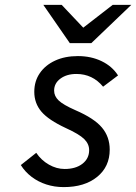

<svg xmlns="http://www.w3.org/2000/svg" viewBox="-20 -752 556 784"><path d="M240 12Q202.5 12 169.2 1.2Q136 -9.5 109.2 -29.8Q82.5 -50 65 -78L128 -128Q148.5 -97.5 179.8 -79.8Q211 -62 244 -62Q289 -62 316.5 -83.2Q344 -104.5 344 -139Q344 -164.5 323.5 -184.5Q303 -204.5 249 -229Q178 -262 149 -296.2Q120 -330.5 120 -377Q120 -420.5 142.5 -453.2Q165 -486 205 -504.5Q245 -523 298 -523Q352 -523 395 -502.2Q438 -481.5 462 -444L401 -398Q358 -450 292 -450Q252.5 -450 226.8 -431Q201 -412 201 -382Q201 -359.5 219.5 -341.8Q238 -324 288 -302Q364.5 -269 396.2 -231.2Q428 -193.5 428 -141Q428 -71.5 376.8 -29.8Q325.5 12 240 12ZM265 -576 157 -732H232L320 -639L440 -732H516L353 -576Z"/></svg>

Font: Overpass
Style: Italic
Weight: 400
Italic angle: -10°
Designer: Delve Withrington, Dave Bailey, Thomas Jockin
Foundry: Delve Fonts LLC
Version: Version 4.000